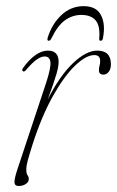

<svg xmlns="http://www.w3.org/2000/svg" viewBox="-20 -597 380 624"><path d="M54.5 -365.5Q50 -368.5 54.5 -375.5Q73.5 -402.5 94.5 -417.5Q115.5 -432.5 135.5 -432.5Q170.5 -432.5 170.5 -396Q170.5 -381.5 163.8 -357.5Q157 -333.5 135.5 -274.5Q174 -350.5 217 -391.5Q260 -432.5 296 -432.5Q340.5 -432.5 340.5 -388Q340.5 -373 333.5 -363.8Q326.5 -354.5 316 -354.5Q301.5 -354.5 301.5 -369Q301.5 -377 303.5 -383.5Q305.5 -390 305.5 -399Q305.5 -418 286.5 -418Q260 -418 224.5 -384.2Q189 -350.5 152 -284.8Q115 -219 84.5 -123.5Q74 -90 69.8 -74Q65.5 -58 65.5 -46Q65.5 -32.5 69.5 -27.5Q73.5 -22.5 73.5 -15Q73.5 -5.5 63.8 1Q54 7.5 41 7.5Q27.5 7.5 27 -4.5Q26.5 -16.5 37 -48L130.5 -329.5Q146 -377.5 143.8 -395.5Q141.5 -413.5 125 -413.5Q114 -413.5 100 -404Q86 -394.5 64.5 -369.5Q58.5 -362.5 54.5 -365.5ZM244.5 -548.5Q215 -548.5 190.8 -530.8Q166.5 -513 147 -472Q143 -464.5 138.5 -464.5Q132 -464.5 135 -474.5Q149 -519.5 179.8 -548.2Q210.5 -577 252 -577Q293 -577 308.2 -547.8Q323.5 -518.5 314.5 -472.5Q313 -464.5 307.5 -464.5Q301.5 -464.5 302.5 -472Q306 -513 290.8 -530.8Q275.5 -548.5 244.5 -548.5Z"/></svg>

Font: Fraunces 144pt Soft Thin
Style: Italic
Weight: 100
Italic angle: -16°
Version: Version 1.000;[0bf87f6ff]